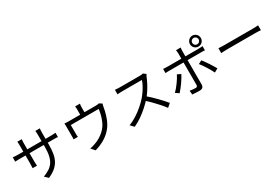

<svg xmlns="http://www.w3.org/2000/svg" viewBox="84 -2066 4832 3330"><g transform="rotate(-30 2500.0 -401.5)"><path d="M720 -459Q720 -359 707.5 -282Q695 -205 663 -145Q631 -85 575.5 -38.5Q520 8 434 46L367 -17Q436 -44 487 -76Q538 -108 572 -156Q606 -204 623 -276Q640 -348 640 -453V-696Q640 -726 638 -748.5Q636 -771 635 -778H725Q724 -771 722 -748.5Q720 -726 720 -696ZM360 -772Q359 -765 357 -745Q355 -725 355 -699V-333Q355 -315 356 -295.5Q357 -276 358 -261.5Q359 -247 359 -242H271Q271 -247 272 -261Q273 -275 274 -294.5Q275 -314 275 -333V-699Q275 -716 274 -735.5Q273 -755 271 -772ZM67 -578Q72 -577 87.5 -575.5Q103 -574 125 -572.5Q147 -571 167 -571H830Q863 -571 887 -573Q911 -575 922 -576V-491Q913 -492 888 -493Q863 -494 830 -494H167Q146 -494 125 -493.5Q104 -493 88.5 -492Q73 -491 67 -491Z M1541 -801Q1538 -778 1536.5 -760Q1535 -742 1535 -726Q1535 -714 1535 -689Q1535 -664 1535 -637Q1535 -610 1535 -592H1450Q1450 -612 1450 -639Q1450 -666 1450 -690Q1450 -714 1450 -726Q1450 -742 1449.5 -760Q1449 -778 1445 -801ZM1882 -607Q1878 -596 1874 -578.5Q1870 -561 1867 -547Q1863 -517 1854.5 -480Q1846 -443 1834 -402.5Q1822 -362 1806 -322.5Q1790 -283 1769 -246Q1732 -181 1674 -126Q1616 -71 1540.5 -30Q1465 11 1373 37L1308 -38Q1333 -42 1360.5 -49.5Q1388 -57 1412 -66Q1462 -82 1513 -111.5Q1564 -141 1608.5 -180.5Q1653 -220 1683 -267Q1710 -310 1729.5 -361Q1749 -412 1761 -464Q1773 -516 1778 -559H1219Q1219 -543 1219 -518Q1219 -493 1219 -465.5Q1219 -438 1219 -414.5Q1219 -391 1219 -380Q1219 -366 1220 -349Q1221 -332 1223 -320H1136Q1138 -334 1138.5 -352Q1139 -370 1139 -384Q1139 -396 1139 -420Q1139 -444 1139 -471.5Q1139 -499 1139 -523Q1139 -547 1139 -560Q1139 -576 1138.5 -598Q1138 -620 1136 -637Q1158 -635 1180.5 -634Q1203 -633 1229 -633H1759Q1787 -633 1802.5 -635.5Q1818 -638 1828 -641Z M2800 -669Q2795 -663 2787.5 -649.5Q2780 -636 2775 -625Q2756 -576 2725 -516.5Q2694 -457 2656 -399Q2618 -341 2576 -294Q2521 -232 2455 -173.5Q2389 -115 2316 -64.5Q2243 -14 2164 22L2100 -45Q2181 -77 2255.5 -124.5Q2330 -172 2395.5 -228.5Q2461 -285 2512 -342Q2546 -381 2579.5 -429.5Q2613 -478 2639.5 -528.5Q2666 -579 2678 -620Q2670 -620 2640 -620Q2610 -620 2569 -620Q2528 -620 2483 -620Q2438 -620 2397 -620Q2356 -620 2326.5 -620Q2297 -620 2288 -620Q2271 -620 2249.5 -619Q2228 -618 2210.5 -617Q2193 -616 2187 -615V-706Q2194 -705 2212.5 -703.5Q2231 -702 2252 -701Q2273 -700 2288 -700Q2299 -700 2328 -700Q2357 -700 2397.5 -700Q2438 -700 2482 -700Q2526 -700 2566.5 -700Q2607 -700 2636 -700Q2665 -700 2674 -700Q2699 -700 2718.5 -702Q2738 -704 2749 -708ZM2589 -347Q2630 -313 2673.5 -272Q2717 -231 2759 -187.5Q2801 -144 2837 -104.5Q2873 -65 2899 -33L2829 27Q2794 -21 2745 -76.5Q2696 -132 2641.5 -187.5Q2587 -243 2532 -290Z M3755 -739Q3755 -712 3773.5 -693.5Q3792 -675 3818 -675Q3845 -675 3864 -693.5Q3883 -712 3883 -739Q3883 -766 3864 -784.5Q3845 -803 3818 -803Q3792 -803 3773.5 -784.5Q3755 -766 3755 -739ZM3709 -739Q3709 -769 3724 -794Q3739 -819 3763.5 -834Q3788 -849 3818 -849Q3849 -849 3874 -834Q3899 -819 3913.5 -794Q3928 -769 3928 -739Q3928 -709 3913.5 -684Q3899 -659 3874 -644.5Q3849 -630 3818 -630Q3788 -630 3763.5 -644.5Q3739 -659 3724 -684Q3709 -709 3709 -739ZM3542 -771Q3541 -764 3539.5 -751Q3538 -738 3537 -724Q3536 -710 3536 -699Q3536 -673 3536 -639Q3536 -605 3536 -572Q3536 -539 3536 -514Q3536 -494 3536 -456Q3536 -418 3536 -370Q3536 -322 3536 -271.5Q3536 -221 3536 -174Q3536 -127 3536 -91Q3536 -55 3536 -37Q3536 3 3516 23Q3496 43 3450 43Q3429 43 3403.5 42Q3378 41 3353 39Q3328 37 3308 36L3301 -44Q3334 -38 3365 -35Q3396 -32 3416 -32Q3436 -32 3445 -41.5Q3454 -51 3455 -70Q3455 -84 3455 -118.5Q3455 -153 3455 -198.5Q3455 -244 3455 -294.5Q3455 -345 3455 -390.5Q3455 -436 3455 -469Q3455 -502 3455 -514Q3455 -531 3455 -565Q3455 -599 3455 -636.5Q3455 -674 3455 -700Q3455 -716 3452.5 -738Q3450 -760 3448 -771ZM3092 -602Q3113 -600 3133 -598.5Q3153 -597 3177 -597Q3189 -597 3226 -597Q3263 -597 3315.5 -597Q3368 -597 3428 -597Q3488 -597 3548.5 -597Q3609 -597 3661.5 -597Q3714 -597 3750.5 -597Q3787 -597 3800 -597Q3818 -597 3840.5 -598.5Q3863 -600 3882 -602V-519Q3862 -520 3840.5 -520.5Q3819 -521 3801 -521Q3788 -521 3751.5 -521Q3715 -521 3662.5 -521Q3610 -521 3550 -521Q3490 -521 3430 -521Q3370 -521 3317 -521Q3264 -521 3227.5 -521Q3191 -521 3177 -521Q3155 -521 3133.5 -520.5Q3112 -520 3092 -518ZM3322 -367Q3306 -335 3282.5 -297Q3259 -259 3231.5 -220.5Q3204 -182 3177.5 -149Q3151 -116 3130 -93L3061 -139Q3086 -162 3113 -194.5Q3140 -227 3166.5 -263Q3193 -299 3215 -334.5Q3237 -370 3252 -401ZM3740 -400Q3760 -376 3783.5 -343Q3807 -310 3831.5 -272.5Q3856 -235 3877 -200.5Q3898 -166 3913 -139L3839 -98Q3825 -128 3804.5 -164Q3784 -200 3761 -237Q3738 -274 3714.5 -307Q3691 -340 3672 -364Z M4102 -433Q4117 -432 4139 -430.5Q4161 -429 4187.5 -428.5Q4214 -428 4241 -428Q4257 -428 4290.5 -428Q4324 -428 4369 -428Q4414 -428 4464.5 -428Q4515 -428 4565.5 -428Q4616 -428 4661.5 -428Q4707 -428 4740 -428Q4773 -428 4789 -428Q4827 -428 4854 -430Q4881 -432 4897 -433V-335Q4882 -336 4852.5 -338Q4823 -340 4790 -340Q4774 -340 4740 -340Q4706 -340 4661.5 -340Q4617 -340 4566 -340Q4515 -340 4464.5 -340Q4414 -340 4369.5 -340Q4325 -340 4291 -340Q4257 -340 4241 -340Q4200 -340 4163 -338.5Q4126 -337 4102 -335Z"/></g></svg>

Font: Noto Sans TC
Style: Regular
Weight: 400
Designer: Ryoko NISHIZUKA  (kana, bopomofo & ideographs); Paul D. Hunt (Latin, Greek & Cyrillic); Sandoll Communications , Soo-you
Foundry: Adobe
Version: Version 2.004-H2;hotconv 1.0.118;makeotfexe 2.5.65603